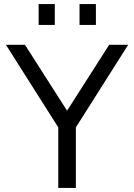

<svg xmlns="http://www.w3.org/2000/svg" viewBox="-20 -919 656 939"><path d="M325 -351H291L514 -700H607L351 -296V0H265V-296L9 -700H102ZM369 -797V-899H449V-797ZM169 -797V-899H248V-797Z"/></svg>

Font: SUSE
Style: Regular
Weight: 400
Designer: Rene Bieder
Foundry: SUSE
Version: Version 1.000